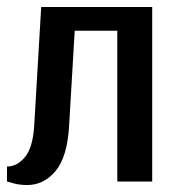

<svg xmlns="http://www.w3.org/2000/svg" viewBox="-20 -520 521 550"><path d="M58 10Q35 10 18 5Q1 0 0 0V-43Q29 -43 51.5 -70Q74 -97 78 -160L98 -500H416V0H316V-432H194L178 -160Q173 -71 139.5 -30.5Q106 10 58 10Z"/></svg>

Font: Cuprum Medium
Style: Regular
Weight: 500
Designer: Jovanny Lemonad
Foundry: Jovanny Lemonad
Version: Version 3.000